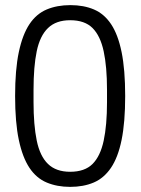

<svg xmlns="http://www.w3.org/2000/svg" viewBox="-20 -718 549 750"><path d="M254 12Q203 12 162.5 -5Q122 -22 95 -62.5Q68 -103 53.5 -171.5Q39 -240 39 -343Q39 -446 53.5 -514.5Q68 -583 95 -623.5Q122 -664 162.5 -681Q203 -698 255 -698Q307 -698 347 -681Q387 -664 414 -623.5Q441 -583 455 -514.5Q469 -446 469 -343Q469 -240 455 -171.5Q441 -103 413.5 -62.5Q386 -22 346 -5Q306 12 254 12ZM254 -47Q311 -47 341.5 -77.5Q372 -108 385 -168.5Q398 -229 398 -319V-367Q398 -457 385 -517.5Q372 -578 341.5 -608.5Q311 -639 254 -639Q199 -639 167.5 -608.5Q136 -578 123.5 -518Q111 -458 111 -367V-319Q111 -230 123.5 -169Q136 -108 167.5 -77.5Q199 -47 254 -47Z"/></svg>

Font: Archivo SemiCondensed Light
Style: Regular
Weight: 300
Width: 4
Designer: Hector Gatti
Foundry: Omnibus-Type
Version: Version 2.001